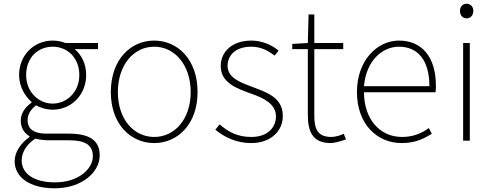

<svg xmlns="http://www.w3.org/2000/svg" viewBox="-20 -759 2659 1036"><path d="M275 257C423 257 518 169 518 80C518 -1 465 -38 349 -38H232C151 -38 129 -71 129 -111C129 -147 151 -172 175 -191C199 -176 234 -167 264 -167C366 -167 445 -249 445 -354C445 -414 420 -463 383 -494H509V-527H333C318 -533 294 -540 264 -540C163 -540 83 -461 83 -354C83 -290 117 -238 150 -209V-205C127 -189 92 -156 92 -108C92 -68 112 -40 139 -24V-20C90 15 59 64 59 110C59 198 141 257 275 257ZM264 -200C188 -200 121 -263 121 -354C121 -449 186 -507 264 -507C343 -507 408 -448 408 -354C408 -263 341 -200 264 -200ZM277 225C162 225 97 177 97 107C97 68 118 24 170 -11C199 -4 227 -2 234 -2H354C437 -2 481 22 481 84C481 153 403 225 277 225Z M812 13C938 13 1046 -88 1046 -262C1046 -439 938 -540 812 -540C686 -540 578 -439 578 -262C578 -88 686 13 812 13ZM812 -20C700 -20 616 -118 616 -262C616 -407 700 -507 812 -507C924 -507 1009 -407 1009 -262C1009 -118 924 -20 812 -20Z M1334 13C1445 13 1506 -55 1506 -133C1506 -236 1415 -262 1331 -294C1268 -318 1208 -342 1208 -405C1208 -457 1248 -507 1335 -507C1390 -507 1427 -485 1462 -459L1483 -486C1446 -518 1390 -540 1337 -540C1228 -540 1171 -476 1171 -403C1171 -312 1257 -282 1337 -253C1399 -231 1469 -200 1469 -131C1469 -71 1424 -20 1336 -20C1258 -20 1209 -50 1165 -88L1142 -59C1189 -20 1255 13 1334 13Z M1765 13C1783 13 1816 4 1847 -7L1835 -37C1816 -28 1788 -20 1768 -20C1691 -20 1676 -67 1676 -135V-494H1832V-527H1676V-681H1645L1641 -527L1557 -522V-494H1641V-140C1641 -48 1667 13 1765 13Z M2147 13C2225 13 2270 -13 2310 -37L2294 -68C2254 -39 2209 -20 2149 -20C2025 -20 1944 -122 1944 -261H2330C2332 -275 2332 -286 2332 -297C2332 -453 2255 -540 2133 -540C2016 -540 1906 -434 1906 -262C1906 -90 2014 13 2147 13ZM1944 -294C1955 -427 2039 -507 2133 -507C2232 -507 2297 -437 2297 -294Z M2479 0H2515V-527H2479ZM2498 -660C2518 -660 2534 -675 2534 -701C2534 -723 2518 -739 2498 -739C2477 -739 2462 -723 2462 -701C2462 -675 2477 -660 2498 -660Z"/></svg>

Font: Harano Aji Gothic ExtraLight
Style: Regular
Weight: 250
Foundry: Masamichi Hosoda
Version: HaranoAjiGothic-ExtraLight version 20230610;ttx 4.39.4